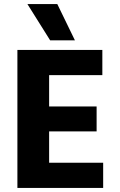

<svg xmlns="http://www.w3.org/2000/svg" viewBox="-20 -918 584 938"><path d="M123 0V-123H484V0ZM65 0V-674H220V0ZM123 -276V-398H452V-276ZM123 -551V-674H480V-551ZM260 -898 346 -721H225L114 -898Z"/></svg>

Font: Hind Variable Light
Style: Regular
Weight: 300
Designer: Manushi Parikh, Satya Rajpurohit
Foundry: Indian Type Foundry
Version: Version 3.000